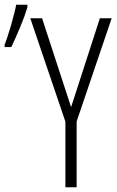

<svg xmlns="http://www.w3.org/2000/svg" viewBox="-20 -791 493 811"><path d="M280.3 -338.4 401.9 -713.9H451.7L303.7 -277.8V0H256.3V-276.9L107.9 -713.9H157.7ZM-0.5 -592.3V-602.5Q4.9 -615.2 12.2 -637.5Q19.5 -659.7 26.9 -685.3Q34.2 -710.9 40 -733.9Q45.9 -756.8 48.3 -771H95.7V-759.8Q84 -721.2 64.5 -674.6Q44.9 -627.9 27.8 -592.3Z"/></svg>

Font: Open Sans Condensed Light
Style: Regular
Weight: 300
Width: 3
Designer: Monotype Design Team
Foundry: Monotype Imaging Inc.
Version: Version 3.003; ttfautohint (v1.8.4)